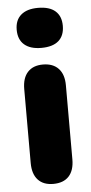

<svg xmlns="http://www.w3.org/2000/svg" viewBox="-54 -775 389 817"><g transform="rotate(-5 140.5 -367.0)"><path d="M140 9Q98 9 75 -16Q52 -41 52 -88V-404Q52 -451 75 -476Q98 -501 140 -501Q183 -501 206.5 -476Q230 -451 230 -404V-88Q230 -41 207 -16Q184 9 140 9ZM140 -572Q93 -572 67.5 -594Q42 -616 42 -658Q42 -699 67.5 -721Q93 -743 140 -743Q189 -743 214 -721Q239 -699 239 -658Q239 -616 214 -594Q189 -572 140 -572Z"/></g></svg>

Font: Nunito ExtraLight Black
Style: Regular
Weight: 900
Version: Version 3.602